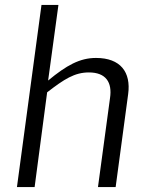

<svg xmlns="http://www.w3.org/2000/svg" viewBox="-20 -762 601 782"><path d="M49 0H121L172 -386C242 -440 284 -467 342 -467C411 -467 438 -427 428 -362L379 0H451L502 -379C514 -468 471 -526 371 -526C305 -526 251 -496 176 -434L218 -742H149Z"/></svg>

Font: United Sans Light
Style: Italic
Weight: 300
Italic angle: -8°
Designer: Pablo Impallari, Rodrigo Fuenzalida (Modified by Dan O. Williams)
Version: Version 1.000;PS 001.000;hotconv 1.0.88;makeotf.lib2.5.64775